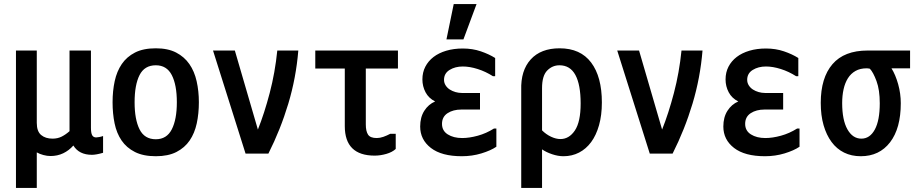

<svg xmlns="http://www.w3.org/2000/svg" viewBox="-20 -776 4540 950"><path d="M59 -526H162V-168Q162 -126 183.5 -108Q205 -90 240 -90Q265 -90 285 -100Q305 -110 324 -127V-526H430V-144Q430 -118 436 -107Q442 -96 456 -96Q461 -96 471.5 -98Q482 -100 490 -103V-20Q473 -15 459 -12.5Q445 -10 435 -10Q371 -10 343 -56Q321 -31 292.5 -17.5Q264 -4 230 -4Q213 -4 194.5 -9Q176 -14 162 -22V154H59Z M751 -3Q689 -3 647.5 -24Q606 -45 581.5 -81Q557 -117 547 -165.5Q537 -214 537 -270Q537 -326 547.5 -374.5Q558 -423 582.5 -459Q607 -495 648 -516Q689 -537 751 -537Q811 -537 851.5 -516Q892 -495 917 -459Q942 -423 953 -374Q964 -325 964 -270Q964 -214 953.5 -165.5Q943 -117 918.5 -81Q894 -45 853 -24Q812 -3 751 -3ZM751 -87Q805 -87 830 -136Q855 -185 855 -270Q855 -356 830 -404.5Q805 -453 751 -453Q695 -453 670.5 -404.5Q646 -356 646 -270Q646 -185 670.5 -136Q695 -87 751 -87Z M1034 -526H1142L1256 -135Q1288 -215 1314.5 -316Q1341 -417 1352 -526H1456Q1445 -391 1406.5 -263Q1368 -135 1308 -16H1195Z M1938 -114V-39Q1921 -23 1891.5 -14.5Q1862 -6 1834 -6Q1686 -6 1686 -152V-437H1540V-526H1949V-437H1790V-160Q1790 -127 1801 -110Q1812 -93 1844 -93Q1860 -93 1877 -99Q1894 -105 1911 -114Z M2059 -150Q2059 -196 2079.5 -228Q2100 -260 2133 -274Q2101 -290 2085.5 -319.5Q2070 -349 2070 -383Q2070 -418 2084.5 -446Q2099 -474 2125 -494Q2151 -514 2188 -525Q2225 -536 2270 -536Q2318 -536 2359 -522Q2400 -508 2430 -489V-399H2419Q2383 -422 2343.5 -434.5Q2304 -447 2270 -447Q2232 -447 2204.5 -430Q2177 -413 2177 -381Q2177 -366 2185 -353.5Q2193 -341 2205.5 -333Q2218 -325 2233.5 -320.5Q2249 -316 2265 -316H2355V-234H2263Q2222 -234 2194.5 -216Q2167 -198 2167 -163Q2167 -129 2195.5 -111Q2224 -93 2267 -93Q2302 -93 2344 -104.5Q2386 -116 2424 -140H2436V-50Q2408 -31 2362 -17Q2316 -3 2265 -3Q2165 -3 2112 -44Q2059 -85 2059 -150ZM2225 -756H2338L2273 -581H2189Z M2559 -330Q2556 -427 2606 -482Q2656 -537 2749 -537Q2852 -537 2905 -466.5Q2958 -396 2958 -269Q2958 -206 2944 -156.5Q2930 -107 2905 -73Q2880 -39 2845 -21Q2810 -3 2768 -3Q2741 -3 2711.5 -13Q2682 -23 2662 -37V154H2559ZM2853 -264Q2853 -357 2827 -405Q2801 -453 2748 -453Q2713 -453 2687.5 -427Q2662 -401 2662 -340V-131Q2682 -111 2706.5 -99.5Q2731 -88 2753 -88Q2796 -88 2824.5 -130.5Q2853 -173 2853 -264Z M3034 -526H3142L3256 -135Q3288 -215 3314.5 -316Q3341 -417 3352 -526H3456Q3445 -391 3406.5 -263Q3368 -135 3308 -16H3195Z M3559 -150Q3559 -196 3579.5 -228Q3600 -260 3633 -274Q3601 -290 3585.5 -319.5Q3570 -349 3570 -383Q3570 -418 3584.5 -446Q3599 -474 3625 -494Q3651 -514 3688 -525Q3725 -536 3770 -536Q3818 -536 3859 -522Q3900 -508 3930 -489V-399H3919Q3883 -422 3843.5 -434.5Q3804 -447 3770 -447Q3732 -447 3704.5 -430Q3677 -413 3677 -381Q3677 -366 3685 -353.5Q3693 -341 3705.5 -333Q3718 -325 3733.5 -320.5Q3749 -316 3765 -316H3855V-234H3763Q3722 -234 3694.5 -216Q3667 -198 3667 -163Q3667 -129 3695.5 -111Q3724 -93 3767 -93Q3802 -93 3844 -104.5Q3886 -116 3924 -140H3936V-50Q3908 -31 3862 -17Q3816 -3 3765 -3Q3665 -3 3612 -44Q3559 -85 3559 -150Z M4041 -267Q4041 -391 4099 -458.5Q4157 -526 4273 -526H4483V-438H4391Q4411 -406 4424 -359.5Q4437 -313 4437 -265Q4437 -141 4384 -72Q4331 -3 4239 -3Q4193 -3 4156.5 -21Q4120 -39 4094.5 -73.5Q4069 -108 4055 -156.5Q4041 -205 4041 -267ZM4333 -265Q4333 -331 4317 -374.5Q4301 -418 4284 -436Q4279 -437 4275 -437.5Q4271 -438 4268 -438Q4236 -438 4213 -425Q4190 -412 4175.5 -389Q4161 -366 4154 -334.5Q4147 -303 4147 -266Q4147 -182 4173 -136Q4199 -90 4242 -90Q4284 -90 4308.5 -135Q4333 -180 4333 -265Z"/></svg>

Font: D2Coding ligature
Style: Bold
Weight: 700
Monospace: yes
Designer: Yong-Rak Park; Jeong-Hwan Yoon; Sang-Min Lee;
Foundry: NHN Corporation
Version: Version 1.3.2; Build 20180524